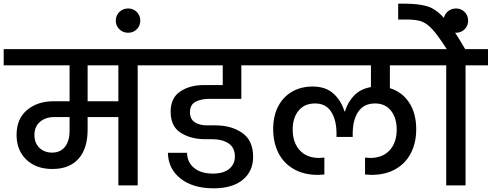

<svg xmlns="http://www.w3.org/2000/svg" viewBox="-44 -1007 2671 1043"><path d="M826 -652H704V0H599V-371H432V-302Q432 -200 382.5 -144.5Q333 -89 240 -89Q152 -89 99 -140Q46 -191 46 -274Q46 -361 102.5 -409Q159 -457 248 -457H334V-652H-24V-740H826ZM599 -652H432V-457H599ZM334 -371H251Q203 -371 173 -345Q143 -319 143 -274Q143 -230 170 -204Q197 -178 239 -178Q284 -178 309 -209.5Q334 -241 334 -297Z M718 -895Q718 -867 699 -848Q680 -829 652 -829Q624 -829 604.5 -848Q585 -867 585 -895Q585 -923 604.5 -942Q624 -961 652 -961Q680 -961 699 -942Q718 -923 718 -895Z M1093 -470Q1048 -470 1018 -454Q988 -438 988 -398Q988 -360 1014 -343Q1040 -326 1081 -326H1126Q1213 -326 1272 -285Q1331 -244 1331 -155Q1331 -77 1275 -30.5Q1219 16 1116 16Q1005 16 937.5 -36.5Q870 -89 868 -177H972Q973 -126 1010 -95Q1047 -64 1113 -64Q1170 -64 1201 -89.5Q1232 -115 1232 -156Q1232 -206 1197 -228.5Q1162 -251 1107 -251H1068Q993 -251 938 -285.5Q883 -320 883 -401Q883 -475 935 -510Q987 -545 1064 -545H1166V-652H779V-740H1398V-652H1267V-470Z M2074 -652V-528Q2140 -508 2178.5 -450Q2217 -392 2217 -305Q2217 -233 2189 -177Q2161 -121 2106 -89Q2051 -57 1973 -57Q1965 -57 1939 -59V-151L1967 -149Q2035 -149 2073 -191Q2111 -233 2111 -303Q2111 -366 2080 -405.5Q2049 -445 1993 -445Q1933 -445 1902.5 -400.5Q1872 -356 1872 -281V-263H1784V-281Q1784 -355 1755 -400Q1726 -445 1668 -445Q1610 -445 1578 -406Q1546 -367 1546 -303Q1546 -233 1584 -191Q1622 -149 1690 -149L1718 -151V-59Q1692 -57 1684 -57Q1606 -57 1551 -89Q1496 -121 1468 -177Q1440 -233 1440 -305Q1440 -378 1467.5 -430Q1495 -482 1543.5 -509.5Q1592 -537 1654 -537Q1725 -537 1767.5 -498.5Q1810 -460 1827 -402H1830Q1845 -452 1879.5 -488Q1914 -524 1971 -534V-652H1351V-740H2305V-652Z M2607 -740V-652H2485V0H2380V-652H2258V-740H2383Q2335 -815 2304.5 -848Q2274 -881 2244.5 -891Q2215 -901 2164 -901H2119V-987H2162Q2238 -986 2282.5 -971Q2327 -956 2372.5 -904.5Q2418 -853 2483 -740Z M2499 -895Q2499 -867 2480 -848Q2461 -829 2433 -829Q2405 -829 2385.5 -848Q2366 -867 2366 -895Q2366 -923 2385.5 -942Q2405 -961 2433 -961Q2461 -961 2480 -942Q2499 -923 2499 -895Z"/></svg>

Font: Fz Poppins Med
Style: Regular
Weight: 500
Designer: Ninad Kale (Devanagari), Jonny Pinhorn (Latin)
Foundry: Indian Type Foundry
Version: Vit hóa bi Vntype.Com & FontZin.Com